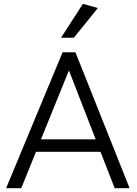

<svg xmlns="http://www.w3.org/2000/svg" viewBox="-20 -983 714 1003"><path d="M12 0 307 -710H374L657 0H579L505 -190H168L91 0ZM194 -255H480L340 -615ZM299 -786 413 -963 491 -941 366 -786Z"/></svg>

Font: LivvicRegular
Style: Regular
Weight: 400
Designer: Jacques Le Bailly, Baron von Fonthausen
Version: Version 1.001; ttfautohint (v1.8.2)